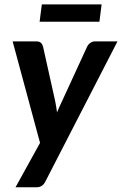

<svg xmlns="http://www.w3.org/2000/svg" viewBox="-20 -667 537 845"><path d="M179.7 131.8Q167.5 157.2 140.6 157.2H48.3L156.2 -38.1L35.6 -484.9H139.6Q153.3 -484.9 160.2 -478.3Q167 -471.7 169.4 -461.9L222.7 -222.7Q225.1 -210 227.3 -197.5Q229.5 -185.1 231 -172.4Q236.3 -185.1 241.9 -198Q247.6 -210.9 253.9 -223.6L363.8 -462.4Q368.7 -472.2 378.2 -478.5Q387.7 -484.9 397.5 -484.9H497.1ZM164.1 -647.5H427.2L417.5 -571.3H154.3Z"/></svg>

Font: Carlito
Style: Bold Italic
Weight: 700
Italic angle: -7°
Designer: Lukasz Dziedzic
Foundry: tyPoland Lukasz Dziedzic
Version: Version 1.104